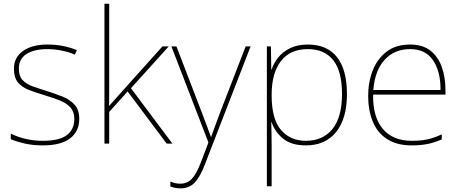

<svg xmlns="http://www.w3.org/2000/svg" viewBox="-20 -780 2501 1043"><path d="M410.6 -133.8Q410.6 -66.9 361.1 -28.6Q311.5 9.8 212.4 9.8Q157.7 9.8 112.5 -0.7Q67.4 -11.2 38.6 -23.9V-54.2Q118.2 -15.1 212.4 -15.1Q303.7 -15.1 343.8 -46.6Q383.8 -78.1 383.8 -133.8Q383.8 -172.4 362.3 -196.8Q340.3 -220.2 304 -234.6Q267.6 -249 223.6 -262.2Q176.8 -276.4 139.2 -290.5Q100.6 -305.2 78.1 -331.5Q55.7 -357.9 55.7 -407.2Q55.7 -467.8 104.7 -502.9Q153.8 -538.1 237.8 -538.1Q284.7 -538.1 325.2 -529.5Q365.7 -521 397.5 -507.8L386.7 -482.9Q358.4 -496.1 317.9 -504.6Q277.3 -513.2 237.8 -513.2Q165.5 -513.2 124 -486.6Q82.5 -460 82.5 -407.2Q82.5 -366.2 103 -344.7Q123.5 -323.2 157.5 -311Q191.4 -298.8 232.4 -286.1Q254.4 -279.3 275.6 -271.7Q296.9 -264.2 317.4 -256.3Q358.4 -240.2 384.5 -212.2Q410.6 -184.1 410.6 -133.8Z M547.4 0V-759.8H573.2V-293.9Q573.2 -272.5 573 -250Q572.8 -227.5 572.3 -204.1L601.6 -236.8Q607.4 -243.7 614.5 -251.2Q621.6 -258.8 629.4 -268.1L862.3 -527.8H896.5L691.4 -300.8L916.5 0H885.3L673.3 -283.2L573.2 -171.9V0Z M1071.3 102.1 1112.3 -5.9 911.1 -527.8H938.5L1075.2 -171.9Q1084.5 -147.9 1091.8 -127.9Q1099.1 -107.9 1105.5 -91.3Q1111.3 -74.7 1116.5 -61.3Q1121.6 -47.9 1125.5 -37.1H1127.4Q1135.3 -59.1 1146.7 -91.1Q1158.2 -123 1175.3 -168L1314.5 -527.8H1341.3L1092.3 115.2Q1067.4 180.2 1037.8 211.7Q1008.3 243.2 959.5 243.2Q932.6 243.2 905.3 232.9V207Q919.4 211.9 931.4 214.8Q943.4 217.8 959.5 217.8Q997.1 217.8 1021.7 191.9Q1046.4 166 1071.3 102.1Z M1651.9 -538.1Q1756.8 -538.1 1810.8 -469.5Q1864.7 -400.9 1864.7 -269Q1864.7 -136.2 1806.2 -63.2Q1747.6 9.8 1641.6 9.8Q1562.5 9.8 1517.6 -27.1Q1472.7 -64 1455.6 -116.2H1453.6Q1454.6 -82 1455.1 -49.1Q1455.6 -16.1 1455.6 15.1V231.9H1429.7V-527.8H1451.7L1453.6 -401.9H1455.6Q1466.3 -436 1491.7 -468.3Q1516.6 -499 1556.6 -518.6Q1596.7 -538.1 1651.9 -538.1ZM1651.9 -513.2Q1555.7 -513.2 1505.6 -447.5Q1455.6 -381.8 1455.6 -265.1V-262.2Q1455.6 -133.8 1506.1 -74.5Q1556.6 -15.1 1641.6 -15.1Q1733.9 -15.1 1785.9 -79.1Q1837.9 -143.1 1837.9 -269Q1837.9 -393.1 1790.3 -453.1Q1742.7 -513.2 1651.9 -513.2Z M2208 -538.1Q2275.4 -538.1 2317.4 -505.4Q2359.9 -472.7 2379.9 -416.3Q2399.9 -359.9 2399.9 -291V-266.1H2006.8Q2004.9 -145 2059.3 -80.1Q2113.8 -15.1 2216.8 -15.1Q2249 -15.1 2274.2 -18.1Q2299.3 -21 2324 -28.6Q2348.6 -36.1 2379.9 -49.8V-22.9Q2341.8 -5.9 2303.5 2Q2265.1 9.8 2216.8 9.8Q2133.8 9.8 2081.5 -25.4Q2028.8 -60.1 2004.4 -121.1Q1980 -182.1 1980 -258.8Q1980 -334 2004.9 -397.5Q2029.8 -460.9 2080.3 -499.5Q2130.9 -538.1 2208 -538.1ZM2208 -513.2Q2124 -513.2 2070.6 -456.5Q2017.1 -399.9 2007.8 -291H2373Q2374 -390.1 2333 -451.7Q2292 -513.2 2208 -513.2Z"/></svg>

Font: Nokora Thin
Style: Regular
Weight: 100
Designer: Danh Hong
Version: Version 8.000; ttfautohint (v1.8.3)